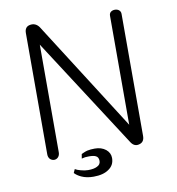

<svg xmlns="http://www.w3.org/2000/svg" viewBox="-91 -785 932 1009"><g transform="rotate(-10 375.0 -280.5)"><path d="M107.4 -663.1V-16.6Q107.4 -1 116.2 8.8Q125 17.6 137.7 18.6Q150.4 18.6 159.2 9.8Q168.9 0 168.9 -16.6V-590.8L548.8 -2.9Q566.4 23.4 592.8 15.6Q620.1 8.8 620.1 -24.4V-675.8Q620.1 -688.5 610.4 -696.3Q601.6 -703.1 588.9 -703.1Q576.2 -703.1 567.4 -696.3Q558.6 -689.5 558.6 -675.8V-94.7L184.6 -681.6Q166 -707 136.7 -702.1Q107.4 -697.3 107.4 -663.1ZM282.2 37.1Q293.9 34.2 300.8 33.2Q310.5 32.2 321.3 32.2Q345.7 32.2 357.4 38.1Q372.1 44.9 372.1 65.4Q372.1 85 352.5 93.8Q335.9 102.5 304.7 102.5Q287.1 102.5 266.6 96.7Q247.1 91.8 236.3 85L227.5 104.5Q241.2 119.1 262.7 128.9Q290 141.6 327.1 141.6Q379.9 141.6 409.2 120.1Q439.5 99.6 439.5 61.5Q439.5 34.2 417 15.6Q393.6 -2.9 358.4 -2.9Q335.9 -2.9 317.4 1Q306.6 3.9 292 10.7L286.1 13.7Z"/></g></svg>

Font: Gulim
Style: Regular
Weight: 400
Version: Version 2.21